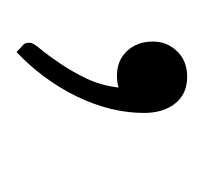

<svg xmlns="http://www.w3.org/2000/svg" viewBox="-27 -98 252 238"><g transform="rotate(90 99.0 21.0)"><path d="M31.5 -42.5Q31.5 -60 43.5 -72.5Q55.5 -85 75 -85Q96.5 -85 108.2 -70.2Q120 -55.5 120 -31.5Q120 -11 114.8 10.2Q109.5 31.5 99.5 52Q89.5 72.5 75.5 91.5Q61.5 110.5 44.5 126.5L36.5 119Q34 117 33.5 114.8Q33 112.5 33 110Q33 106 40.8 96.8Q48.5 87.5 58.2 73.2Q68 59 77 40.5Q86 22 88.5 0Q85.5 1 81.8 1.5Q78 2 73.5 2Q55 2 43.2 -10.5Q31.5 -23 31.5 -42.5Z"/></g></svg>

Font: Lato TR Light
Style: Italic
Weight: 300
Italic angle: -12°
Designer: Lukasz Dziedzic
Foundry: Lukasz Dziedzic
Version: Version 1.104 2013